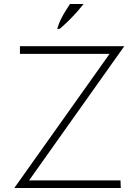

<svg xmlns="http://www.w3.org/2000/svg" viewBox="-20 -948 699 968"><path d="M52 0 552 -704 561.5 -676.5H80.5V-715H606.5L107.5 -11.5L111 -38.5H587.5L589 0ZM268.5 -802.5Q276 -829.5 288.2 -853.5Q300.5 -877.5 313 -896.8Q325.5 -916 333 -928H401.5Q390 -913 372.5 -893Q355 -873 332.2 -850Q309.5 -827 281 -802.5Z"/></svg>

Font: Russolo 10pt ExtraLight
Style: Regular
Weight: 200
Designer: Micah Stupak-Hahn
Version: Version 1.000